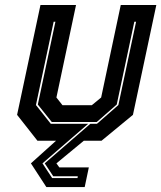

<svg xmlns="http://www.w3.org/2000/svg" viewBox="-20 -560 642 764"><path d="M164.5 184.5 103 90 203 0H129L48 -103L141 -540H282.5L204.5 -172L228.5 -141.5H345.5L382.5 -172L460.5 -540H602L509 -103L384 0H313.5L204.5 90L216 106H333.5L317 184.5ZM187.5 148.5H288.5L289.5 141.5H192L158 90L339.5 -67.5H366L451 -142L521.5 -473.5H514.5L444.5 -144L365 -74.5H186L130.5 -144L200.5 -473.5H193.5L123 -142L182 -67.5H331L149 90Z"/></svg>

Font: Tourney Expanded ExtraBold
Style: Italic
Weight: 800
Width: 7
Italic angle: -12°
Designer: Tyler Finck
Foundry: Etcetera Type Co
Version: Version 1.010; ttfautohint (v1.8.3)